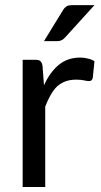

<svg xmlns="http://www.w3.org/2000/svg" viewBox="-20 -745 404 765"><path d="M155.3 -405.3Q178.7 -457 213.9 -486.3Q249 -515.6 299.8 -515.6Q315.4 -515.6 330.1 -511.7Q344.7 -508.8 356.4 -501Q354.5 -478.5 349.6 -434.6Q346.7 -421.9 335 -421.9Q328.1 -421.9 314.5 -424.8Q300.8 -427.7 284.2 -427.7Q259.8 -427.7 241.2 -420.9Q222.7 -414.1 207 -400.4Q193.4 -386.7 181.6 -366.2Q169.9 -345.7 160.2 -320.3Q160.2 -212.9 160.2 0Q137.7 0 70.3 0Q70.3 -79.1 70.3 -316.4Q70.3 -364.3 70.3 -506.8Q83 -506.8 121.1 -506.8Q135.7 -506.8 141.6 -501Q147.5 -495.1 149.4 -482.4Q151.4 -456.1 155.3 -405.3ZM356.4 -724.6Q327.1 -692.4 239.3 -595.7Q232.4 -587.9 225.6 -585Q218.8 -581.1 209 -581.1Q190.4 -581.1 155.3 -581.1Q173.8 -611.3 229.5 -702.1Q236.3 -713.9 245.1 -719.7Q252.9 -724.6 268.6 -724.6Q297.9 -724.6 356.4 -724.6Z"/></svg>

Font: Lato
Style: Regular
Weight: 400
Designer: Lukasz Dziedzic with Adam Twardoch and Botio Nikoltchev
Version: Version 2.015; 2015-08-06; http://www.latofonts.com/